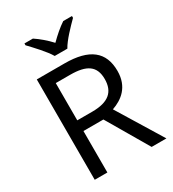

<svg xmlns="http://www.w3.org/2000/svg" viewBox="-222 -1064 1065 1183"><g transform="rotate(-30 311.0 -472.0)"><path d="M265 -784H355C379 -829 442 -893 480 -931V-944H418C383 -921 345 -888 309 -852C276 -888 237 -921 202 -944H142V-931C178 -893 239 -829 265 -784ZM294 -714H97V0H187V-295H329L502 0H607L411 -320C483 -345 554 -397 554 -511C554 -647 471 -714 294 -714ZM289 -636C406 -636 461 -600 461 -507C461 -417 410 -371 294 -371H187V-636Z"/></g></svg>

Font: Noto Sans Psalter Pahlavi
Style: Regular
Weight: 400
Designer: Monotype Design Team
Foundry: Monotype Imaging Inc.
Version: Version 2.002